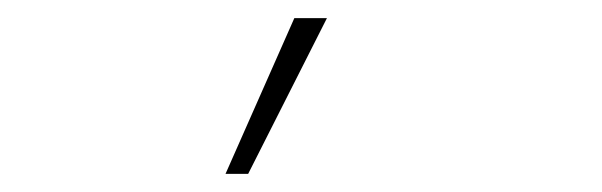

<svg xmlns="http://www.w3.org/2000/svg" viewBox="-20 -116 665 212"><path d="M254 76 341 -96H305L229 76Z"/></svg>

Font: Inconsolata Expanded ExtraLight
Style: Regular
Weight: 200
Width: 7
Monospace: yes
Designer: Raph Levien, Cyreal, Brenton Simpson
Foundry: Raph Levien, Cyreal, Google
Version: Version 3.100